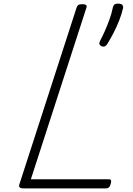

<svg xmlns="http://www.w3.org/2000/svg" viewBox="-20 -1038 734 1058"><path d="M108 0Q79 0 87 -23L402 -996Q405 -1006 411.5 -1010.5Q418 -1015 433 -1015Q448 -1015 454 -1010.5Q460 -1006 456 -995L150 -50H579Q590 -50 592 -44Q594 -38 590 -25Q587 -12 580.5 -6Q574 0 564 0ZM540 -783Q530 -788 528 -795Q526 -802 532 -814Q544 -836 557.5 -866.5Q571 -897 583 -930Q595 -963 601 -993Q603 -1004 608.5 -1011Q614 -1018 630 -1018Q648 -1018 654 -1011Q660 -1004 658 -993Q651 -961 636.5 -924.5Q622 -888 604.5 -854.5Q587 -821 571 -795Q566 -788 559.5 -783.5Q553 -779 540 -783Z"/></svg>

Font: Playwrite US Trad ExtraLight
Style: Regular
Weight: 250
Designer: Veronika Burian, José Scaglione
Foundry: TypeTogether
Version: Version 1.003